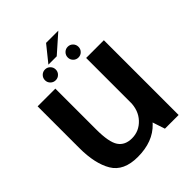

<svg xmlns="http://www.w3.org/2000/svg" viewBox="-225 -941 1076 1076"><g transform="rotate(-45 312.5 -403.0)"><path d="M456.5 0H565V-592.5H424.5V-97ZM181 -593H40.5V-263Q40.5 -139 83.2 -67Q126 5 237 5Q358 5 426 -66.5Q494 -138 494 -214L425 -246.5Q425 -177.5 385 -134.8Q345 -92 288 -92Q233 -92 207 -130.2Q181 -168.5 181 -269.5ZM216 -624.5Q233.5 -624.5 246 -637Q258.5 -649.5 258.5 -667Q258.5 -685 246 -697.5Q233.5 -710 216 -710Q198 -710 185.5 -697.5Q173 -685 173 -667Q173 -649.5 185.5 -637Q198 -624.5 216 -624.5ZM396 -624.5Q414 -624.5 426.2 -637Q438.5 -649.5 438.5 -667Q438.5 -685 426.2 -697.5Q414 -710 396 -710Q378.5 -710 366 -697.5Q353.5 -685 353.5 -667Q353.5 -649.5 365.8 -637Q378 -624.5 396 -624.5ZM248.5 -715.5H314.5L422.5 -811H325.5Z"/></g></svg>

Font: Anybody Thin SemiBold
Style: Regular
Weight: 600
Version: Version 1.113;gftools[0.9.25]